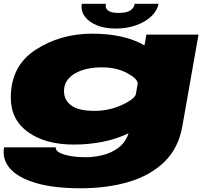

<svg xmlns="http://www.w3.org/2000/svg" viewBox="-26 -772 1144 1032"><path d="M407 240Q264 240 168.2 212Q72.5 184 28.5 134.5Q-15.5 85 -4 20H274Q271.5 35.5 292.2 47.5Q313 59.5 350.8 66.2Q388.5 73 436.5 73Q480.5 73 527 61.5Q573.5 50 611 21.8Q648.5 -6.5 665 -55.5Q538 5 370 5Q218 5 125 -61.8Q32 -128.5 32 -247Q32 -417.5 165 -504.2Q298 -591 470 -591Q639.5 -591 748.5 -529.5Q749.5 -528.5 750.5 -528L761 -586H1041L954 -93Q933.5 24 858 97.5Q782.5 171 666.5 205.5Q550.5 240 407 240ZM714.5 -324Q711 -350 660.5 -377.5Q601.5 -410 523 -410Q435 -410 379 -378.2Q323 -346.5 318.5 -293Q314 -239 354 -207.5Q394 -176 482 -176Q560.5 -176 631 -208.5Q691.5 -236.5 703.5 -262.5ZM596 -618.5Q536 -618.5 492.8 -636.8Q449.5 -655 428.5 -685.2Q407.5 -715.5 414 -751.5H543Q534 -702.5 611 -702.5Q653 -702.5 673.2 -715Q693.5 -727.5 698 -751.5H826Q819.5 -715.5 788.2 -685.2Q757 -655 707.2 -636.8Q657.5 -618.5 596 -618.5Z"/></svg>

Font: Anybody UltraExpanded Black
Style: Italic
Weight: 900
Width: 9
Italic angle: -10°
Designer: Tyler Finck
Foundry: Etcetera Type Company
Version: Version 1.010; ttfautohint (v1.8.3) -l 8 -r 50 -G 200 -x 14 